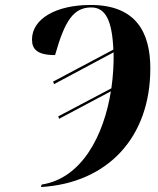

<svg xmlns="http://www.w3.org/2000/svg" viewBox="-20 -744 637 774"><path d="M148 0 145 10C414 -6 586 -190 586 -468C586 -614 528 -724 345 -724C206 -724 109 -668 109 -585C109 -547 128 -522 202 -522C241 -660 276 -714 348 -714C406 -714 432 -660 437 -544L194 -415L198 -405L438 -533C439 -489 436 -437 429 -388L215 -275L218 -265L427 -376C399 -200 311 -25 148 0Z"/></svg>

Font: Noto Serif Display Condensed ExtraBold
Style: Italic
Weight: 800
Width: 3
Italic angle: -12°
Designer: Monotype Design Team
Foundry: Monotype Imaging Inc.
Version: Version 2.009